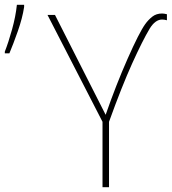

<svg xmlns="http://www.w3.org/2000/svg" viewBox="-56 -776 712 796"><path d="M382 -300 172 -714H141L369 -271V0H396V-271Q449 -418 492 -513Q535 -608 565 -658Q588 -695 616 -695Q625 -695 636 -692V-717Q624 -720 616 -720Q592 -720 575.5 -707Q559 -694 546 -676Q521 -641 473 -532.5Q425 -424 382 -300ZM-36 -555H-17Q-1 -593 18 -647Q37 -701 44 -747V-756H14Q9 -708 -6 -654Q-21 -600 -36 -562Z"/></svg>

Font: Noto Sans Display Thin
Style: Regular
Weight: 250
Designer: Monotype Design Team
Foundry: Monotype Imaging Inc.
Version: Version 1.900